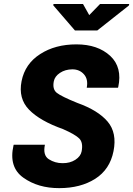

<svg xmlns="http://www.w3.org/2000/svg" viewBox="-20 -947 678 977"><path d="M541 -662.6Q603.5 -604 581.5 -503.4L580.1 -500.5H421.4Q429.7 -543.5 407.2 -568.8Q384.8 -594.2 348.1 -594.2Q311.5 -593.8 285.2 -576.2Q258.8 -558.6 253.9 -533.7Q245.6 -493.2 269 -474.6Q292.5 -456.1 373.5 -423.3Q479 -385.7 527.8 -328.1Q576.2 -270.5 557.6 -177.7Q539.1 -84.5 464.4 -37.1Q389.6 10.3 281.7 10.3Q173.8 10.7 98.6 -43Q23.4 -96.7 48.8 -207.5L49.8 -210.4H208.5Q197.3 -156.7 228.5 -136.7Q259.8 -116.7 297.9 -116.7Q335.9 -116.2 363.3 -133.8Q390.6 -151.4 395.5 -177.2Q403.8 -221.7 383.3 -242.2Q362.8 -262.7 300.8 -290Q183.6 -331.5 127.9 -388.7Q72.3 -445.8 89.8 -534.2Q107.4 -622.6 184.6 -671.9Q260.7 -721.2 369.1 -721.2Q477.5 -721.2 541 -662.6ZM434.1 -870.1 489.3 -926.8H637.7L635.7 -918.9L475.1 -792H361.3L251 -919.9L252.4 -926.8H402.3Z"/></svg>

Font: Roboto-BlackItalic
Style: Italic
Weight: 900
Italic angle: -12°
Designer: Google
Version: Version 1.100141; 2013